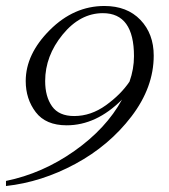

<svg xmlns="http://www.w3.org/2000/svg" viewBox="-74 -616 564 642"><path d="M-54 -11Q68 -36 174.5 -111Q281 -186 334 -283Q248 -197 149 -197Q79 -197 45.5 -241Q12 -285 12 -345Q12 -435 92.5 -515.5Q173 -596 275 -596Q351 -596 395.5 -549.5Q440 -503 440 -430Q440 -324 365.5 -226.5Q291 -129 178 -68Q65 -7 -54 6ZM174 -228Q230 -228 280 -264Q330 -300 359 -343Q374 -385 374 -428Q374 -572 270 -572Q194 -572 135.5 -500.5Q77 -429 77 -345Q77 -293 100 -260.5Q123 -228 174 -228Z"/></svg>

Font: Dynalight
Style: Regular
Weight: 400
Designer: Astigmatic (AOETI)
Foundry: Astigmatic (AOETI)
Version: Version 1.000